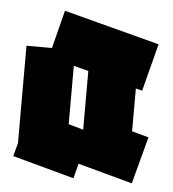

<svg xmlns="http://www.w3.org/2000/svg" viewBox="-43 -550 533 593"><g transform="rotate(5 223.5 -253.5)"><path d="M206 3 15 -49 26 -90V-392H105L135 -510L432 -432L394 -285L374 -290V-157L426 -143L387 3L218 -43ZM177 -162 223 -149V-150V-331L177 -343Z"/></g></svg>

Font: Blaka
Style: Regular
Weight: 400
Designer: Mohamed Gaber
Foundry: Kief Type Foundry
Version: Version 1.003; ttfautohint (v1.8.4.7-5d5b)